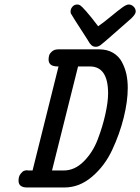

<svg xmlns="http://www.w3.org/2000/svg" viewBox="-20 -829 620 849"><path d="M62 -29.8Q62 -48.8 70.6 -59.8Q79.1 -70.8 85.9 -73.5Q92.8 -76.2 101.1 -76.2L103 -75.2H124L238.8 -535.2H234.9Q194.8 -535.2 194.8 -565.9Q194.8 -573.7 197 -582.8Q199.2 -591.8 209.7 -601.3Q220.2 -610.8 237.8 -610.8H418Q454.1 -610.8 480 -595.5Q505.9 -580.1 519.5 -554Q533.2 -527.8 539.1 -500Q544.9 -472.2 544.9 -439.9Q544.9 -380.9 526.9 -308.3Q508.8 -235.8 475.8 -165.5Q442.9 -95.2 387 -47.6Q331.1 0 265.1 0H100.1Q62 0 62 -29.8ZM210 -75.2H262.2Q310.1 -75.2 350.1 -115Q390.1 -154.8 412.1 -212.4Q434.1 -270 446 -324.5Q458 -378.9 458 -416Q458 -535.2 377 -535.2H325.2ZM292 -777.8Q292 -790 300.5 -799.6Q309.1 -809.1 321.8 -809.1Q328.6 -809.1 334.7 -805.4Q340.8 -801.8 360.8 -779.3Q380.9 -756.8 414.1 -712.9Q439 -730 470.9 -756.6Q502.9 -783.2 521 -796.1Q539.1 -809.1 548.8 -809.1Q561 -809.1 570.6 -800Q580.1 -791 580.1 -777.8Q580.1 -766.6 561 -748Q528.8 -720.2 484.9 -681.2Q435.1 -637.2 424.6 -629.6Q414.1 -622.1 403.8 -622.1Q397.9 -622.1 392.6 -624Q387.2 -626 383.1 -630.4Q378.9 -634.8 376.5 -637.9Q374 -641.1 370.6 -647.5Q367.2 -653.8 366.2 -654.8Q294.4 -765.6 293 -770Q292 -772.9 292 -777.8Z"/></svg>

Font: CMU Typewriter Text
Style: BoldItalic
Weight: 700
Italic angle: -14.04°
Version: Version 0.7.0